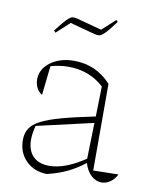

<svg xmlns="http://www.w3.org/2000/svg" viewBox="-80 -747 645 816"><g transform="rotate(10 242.5 -339.0)"><path d="M178 9Q123 8 88 -27Q53 -62 53 -116Q53 -144 65.5 -165Q78 -186 109.5 -202.5Q141 -219 197 -234.5Q253 -250 341 -268L344 -398Q281 -456 190 -456Q154 -456 114 -445L100 -319Q85 -327 76.5 -344Q68 -361 68 -380Q68 -425 108.5 -455Q149 -485 210 -485Q305 -485 370 -414V-40L479 -42Q466 -18 448.5 -7Q431 4 413 4Q389 4 368.5 -14.5Q348 -33 338 -67Q301 -38 263 -20Q225 -2 178 9ZM87 -123Q87 -78 111.5 -52.5Q136 -27 182 -27Q250 -27 336 -85L340 -240L96 -184Q87 -152 87 -123ZM110 -589 103 -597Q132 -635 147 -650Q162 -665 171 -666Q180 -667 191 -664L299 -635L356 -687L363 -680Q335 -642 319.5 -626.5Q304 -611 295 -610Q286 -609 275 -612L167 -641Z"/></g></svg>

Font: Piazzolla Thin
Style: Regular
Weight: 100
Designer: Juan Pablo del Peral
Foundry: Huerta Tipografica
Version: Version 1.330